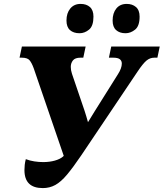

<svg xmlns="http://www.w3.org/2000/svg" viewBox="-20 -952 837 982"><path d="M199 10Q105 10 105 -82Q105 -95 106.5 -109Q108 -123 112 -138Q133 -130 156 -126.5Q179 -123 201 -123Q233 -123 260 -130.5Q287 -138 302 -151L306 -155L152 -604Q142 -631 131 -644Q120 -657 91 -657H80L92 -714H418L406 -657H392Q364 -657 353 -643Q342 -629 342 -610Q342 -593 348 -575L413 -384Q418 -369 422 -355Q426 -341 430 -327Q448 -357 465 -384L583 -572Q603 -603 603 -627Q603 -641 593 -649Q583 -657 559 -657H537L549 -714H797L785 -657H769Q747 -657 729 -642Q711 -627 683 -585L396 -158Q354 -96 323 -59Q292 -22 263 -6Q234 10 199 10ZM622 -782Q592 -782 574 -798Q556 -814 556 -847Q556 -885 575 -908.5Q594 -932 628 -932Q657 -932 675.5 -916Q694 -900 694 -867Q694 -819 671 -800.5Q648 -782 622 -782ZM387 -782Q356 -782 338 -798Q320 -814 320 -847Q320 -885 339.5 -908.5Q359 -932 392 -932Q422 -932 440 -916Q458 -900 458 -867Q458 -819 435.5 -800.5Q413 -782 387 -782Z"/></svg>

Font: Noto Serif ExtraBold
Style: Italic
Weight: 800
Italic angle: -12°
Designer: Monotype Design Team
Foundry: Monotype Imaging Inc.
Version: Version 2.013